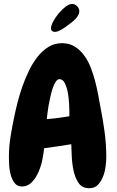

<svg xmlns="http://www.w3.org/2000/svg" viewBox="-20 -947 597 980"><path d="M522.5 -144.5Q522.5 -125 519 -97.7Q515.6 -70.3 505.9 -45.4Q496.1 -20.5 479.5 -3.4Q462.9 13.7 435.5 13.7Q399.4 13.7 381.3 -12.7Q363.3 -39.1 355.5 -75.7Q347.7 -112.3 346.2 -150.4Q344.7 -188.5 343.8 -210.9Q273.4 -199.2 205.1 -190.4Q203.1 -168 196.8 -134.8Q190.4 -101.6 177.2 -70.8Q164.1 -40 143.1 -17.6Q122.1 4.9 91.8 4.9Q68.4 4.9 55.2 -12.2Q42 -29.3 35.2 -52.7Q28.3 -76.2 26.9 -101.1Q25.4 -126 25.4 -142.6Q25.4 -198.2 34.2 -252.4Q43 -306.6 54.7 -360.4Q60.5 -388.7 70.3 -426.8Q80.1 -464.8 94.2 -505.4Q108.4 -545.9 127.4 -585.4Q146.5 -625 170.9 -656.2Q195.3 -687.5 226.6 -707Q257.8 -726.6 295.9 -726.6Q333 -726.6 360.4 -710Q387.7 -693.4 408.2 -666Q428.7 -638.7 442.4 -604Q456.1 -569.3 465.3 -533.7Q474.6 -498 481 -463.9Q487.3 -429.7 492.2 -403.3Q504.9 -339.8 513.7 -274.9Q522.5 -210 522.5 -144.5ZM334 -381.8Q334 -393.6 332.5 -420.4Q331.1 -447.3 326.2 -474.1Q321.3 -501 311 -522Q300.8 -543 283.2 -543Q273.4 -543 264.6 -529.8Q255.9 -516.6 249 -496.6Q242.2 -476.6 236.8 -452.1Q231.4 -427.7 227.5 -405.3Q223.6 -382.8 221.7 -364.7Q219.7 -346.7 218.8 -338.9Q277.3 -343.8 334 -353.5ZM384.8 -889.6Q384.8 -878.9 378.9 -868.7Q373 -858.4 364.7 -849.6Q356.4 -840.8 346.7 -833.5Q336.9 -826.2 329.1 -820.3Q322.3 -815.4 314 -809.1Q305.7 -802.7 296.4 -797.4Q287.1 -792 277.8 -788.1Q268.6 -784.2 259.8 -784.2Q252 -784.2 246.1 -788.6Q240.2 -793 240.2 -801.8Q240.2 -816.4 251.5 -837.4Q262.7 -858.4 279.3 -878.4Q295.9 -898.4 314.5 -912.6Q333 -926.8 348.6 -926.8Q362.3 -926.8 373.5 -915.5Q384.8 -904.3 384.8 -889.6Z"/></svg>

Font: Chewy
Style: Regular
Weight: 400
Designer: Squid
Foundry: Font Diner, Inc DBA Sideshow
Version: Version 1.000